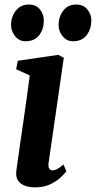

<svg xmlns="http://www.w3.org/2000/svg" viewBox="-20 -796 413 826"><path d="M131.5 10Q104 10 84.8 2Q65.5 -6 56.5 -21.2Q47.5 -36.5 50 -58.5Q52.5 -78 57 -109.5Q61.5 -141 67.2 -181.8Q73 -222.5 80 -269.5Q87 -316.5 94 -367.8Q101 -419 108 -471.5L49.5 -498L56.5 -534.5L230.5 -560L254.5 -547.5L189.5 -98.5Q186.5 -80.5 191.2 -71.8Q196 -63 205.5 -63Q215 -63 225.8 -68.5Q236.5 -74 253 -88.5L265.5 -59Q259 -50 241.8 -33.5Q224.5 -17 196.8 -3.5Q169 10 131.5 10ZM89 -618.5Q62.5 -618.5 44.8 -640.5Q27 -662.5 27.5 -690.5Q28.5 -726 49 -751.2Q69.5 -776.5 104 -776.5Q135.5 -776.5 152.2 -755Q169 -733.5 168.5 -707Q168.5 -671 148.8 -644.8Q129 -618.5 89 -618.5ZM293.5 -618.5Q267 -618.5 249.2 -640.5Q231.5 -662.5 232 -690.5Q233 -726 253 -751.2Q273 -776.5 308 -776.5Q339 -776.5 356.2 -755Q373.5 -733.5 373 -707Q372.5 -671 352.8 -644.8Q333 -618.5 293.5 -618.5Z"/></svg>

Font: Merriweather 36pt
Style: Bold Italic
Weight: 700
Italic angle: -7.8°
Version: Version 2.101